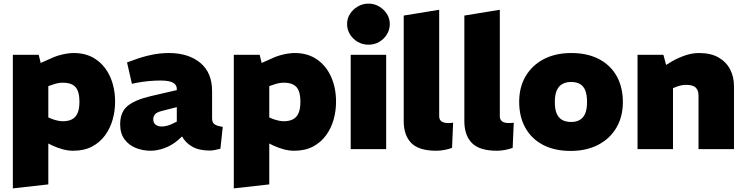

<svg xmlns="http://www.w3.org/2000/svg" viewBox="-20 -824 4121 1061"><path d="M51 217V-521H194L205 -476L261 -501Q290 -515 325 -523Q360 -531 388 -531Q459 -531 510 -496Q561 -461 588.5 -400Q616 -339 616 -261Q616 -211 602.5 -163Q589 -115 560.5 -76Q532 -37 488.5 -14Q445 9 384 9Q356 9 326.5 1Q297 -7 269 -20L247 -31V195ZM327 -154Q357 -154 377.5 -164.5Q398 -175 408.5 -198.5Q419 -222 419 -261Q419 -298 410 -321.5Q401 -345 380.5 -356Q360 -367 327 -367Q312 -367 298 -364Q284 -361 270 -356L247 -348V-175L266 -167Q282 -161 298 -157.5Q314 -154 327 -154Z M813 9Q770 9 731.5 -6Q693 -21 668.5 -53.5Q644 -86 644 -137Q644 -204 684.5 -238Q725 -272 814 -293L957 -326V-328Q959 -353 938 -366Q917 -379 867 -379Q836 -379 803.5 -376Q771 -373 738 -367L709 -361L682 -479L718 -492Q766 -510 815 -520.5Q864 -531 913 -531Q1021 -531 1086.5 -477Q1152 -423 1152 -321V-170Q1152 -148 1164.5 -138Q1177 -128 1211 -123L1198 -2Q1183 2 1167 5Q1151 8 1140 8Q1080 8 1042.5 -13.5Q1005 -35 986 -70L965 -51Q931 -21 890 -6Q849 9 813 9ZM874 -125Q888 -125 905 -129.5Q922 -134 939 -143L957 -152V-232L871 -210Q845 -203 836 -191.5Q827 -180 827 -165Q827 -145 840 -135Q853 -125 874 -125Z M1272 217V-521H1415L1426 -476L1482 -501Q1511 -515 1546 -523Q1581 -531 1609 -531Q1680 -531 1731 -496Q1782 -461 1809.5 -400Q1837 -339 1837 -261Q1837 -211 1823.5 -163Q1810 -115 1781.5 -76Q1753 -37 1709.5 -14Q1666 9 1605 9Q1577 9 1547.5 1Q1518 -7 1490 -20L1468 -31V195ZM1548 -154Q1578 -154 1598.5 -164.5Q1619 -175 1629.5 -198.5Q1640 -222 1640 -261Q1640 -298 1631 -321.5Q1622 -345 1601.5 -356Q1581 -367 1548 -367Q1533 -367 1519 -364Q1505 -361 1491 -356L1468 -348V-175L1487 -167Q1503 -161 1519 -157.5Q1535 -154 1548 -154Z M1918 0V-521H2114V0ZM2016 -577Q1984 -577 1957 -592.5Q1930 -608 1914 -634Q1898 -660 1898 -691Q1898 -722 1914 -747Q1930 -772 1957 -788Q1984 -804 2016 -804Q2049 -804 2075.5 -788Q2102 -772 2118 -747Q2134 -722 2134 -691Q2134 -660 2118 -634Q2102 -608 2075.5 -592.5Q2049 -577 2016 -577Z M2391 9Q2295 9 2253 -33.5Q2211 -76 2211 -154V-738L2407 -770V-181Q2407 -163 2419.5 -153.5Q2432 -144 2457 -144Q2462 -144 2469 -144.5Q2476 -145 2484 -146L2478 -7Q2460 0 2436.5 4.5Q2413 9 2391 9Z M2726 9Q2630 9 2588 -33.5Q2546 -76 2546 -154V-738L2742 -770V-181Q2742 -163 2754.5 -153.5Q2767 -144 2792 -144Q2797 -144 2804 -144.5Q2811 -145 2819 -146L2813 -7Q2795 0 2771.5 4.5Q2748 9 2726 9Z M3134 10Q3044 10 2980.5 -23.5Q2917 -57 2883 -118Q2849 -179 2849 -261Q2849 -343 2885 -403.5Q2921 -464 2985.5 -497.5Q3050 -531 3137 -531Q3226 -531 3290 -497.5Q3354 -464 3388 -403Q3422 -342 3422 -260Q3422 -179 3386 -118Q3350 -57 3285 -23.5Q3220 10 3134 10ZM3136 -150Q3164 -150 3183.5 -161Q3203 -172 3213.5 -196Q3224 -220 3224 -260Q3224 -301 3214 -325Q3204 -349 3184.5 -360Q3165 -371 3136 -371Q3108 -371 3088 -360Q3068 -349 3057 -325Q3046 -301 3046 -260Q3046 -220 3056.5 -196Q3067 -172 3087 -161Q3107 -150 3136 -150Z M3503 0V-521H3646L3661 -465L3695 -486Q3731 -506 3768.5 -518.5Q3806 -531 3843 -531Q3908 -531 3950.5 -506.5Q3993 -482 4014.5 -441Q4036 -400 4036 -348V0H3840V-297Q3840 -324 3825 -339.5Q3810 -355 3771 -355Q3758 -355 3745.5 -352.5Q3733 -350 3722 -346L3699 -337V0Z"/></svg>

Font: REM Medium ExtraBold
Style: Regular
Weight: 800
Version: Version 1.005;gftools[0.9.28]